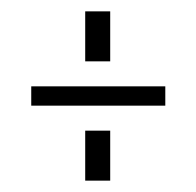

<svg xmlns="http://www.w3.org/2000/svg" viewBox="-20 -519 345 338"><path d="M130 -499H174V-411H130ZM35 -367H271V-333H35ZM130 -289H174V-201H130Z"/></svg>

Font: Bebas Neue Book
Style: Regular
Weight: 400
Designer: Ryoichi Tsunekawa
Foundry: Ryoichi Tsunekawa
Version: Version 001.003